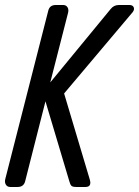

<svg xmlns="http://www.w3.org/2000/svg" viewBox="-32 -744 554 764"><path d="M160.2 -702.1Q166 -724.1 189.9 -724.1H219.2Q231 -724.1 236.6 -715.1Q242.2 -706.1 238.8 -692.9L168 -416L408.2 -708Q420.9 -724.1 440.9 -724.1H482.9Q496.1 -724.1 500 -715.1Q503.9 -706.1 496.1 -695.8L223.1 -372.1L325.2 -29.8Q334 0 308.1 0H271Q256.8 0 252 -4.9Q247.1 -9.8 243.2 -24.9L148.9 -340.8L67.9 -22Q62 0 38.1 0H8.8Q-2.9 0 -8.5 -9Q-14.2 -18.1 -11.2 -30.8Z"/></svg>

Font: Allan
Style: Regular
Weight: 400
Designer: Anton Koovit
Foundry: Anton Koovit
Version: Version 1.002